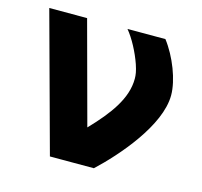

<svg xmlns="http://www.w3.org/2000/svg" viewBox="-85 -640 772 733"><g transform="rotate(15 301.0 -273.5)"><path d="M171.9 0H345.7C426.3 -75.2 558.6 -225.6 558.6 -345.2C558.6 -404.8 525.4 -490.2 481.9 -546.9H332C356.9 -517.1 382.3 -469.2 397.5 -425.3C406.2 -399.4 408.2 -385.3 408.2 -370.1C408.2 -292.5 355.5 -221.2 281.2 -144L172.4 -546.9H22.9Z"/></g></svg>

Font: Hack
Style: Bold
Weight: 700
Monospace: yes
Designer: Christopher Simpkins
Foundry: Christopher Simpkins
Version: Version 2.010